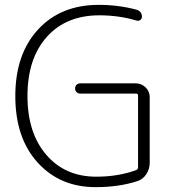

<svg xmlns="http://www.w3.org/2000/svg" viewBox="-20 -760 719 790"><path d="M373 10Q227 10 135 -91Q43 -192 43 -365Q43 -537 136.5 -638.5Q230 -740 386 -740Q468 -740 542 -720Q564 -713 564 -691Q564 -683 557.5 -678Q551 -673 543 -675Q470 -697 389 -697Q252 -697 172.5 -608Q93 -519 93 -365Q93 -213 170.5 -123Q248 -33 376 -33Q466 -33 540 -60Q548 -63 548 -72V-367Q548 -375 539 -375H310Q301 -375 295 -381Q289 -387 289 -396Q289 -405 295 -411Q301 -417 310 -417H539Q562 -417 579 -400.5Q596 -384 596 -361V-90Q596 -64 581.5 -42.5Q567 -21 543 -14Q468 10 373 10Z"/></svg>

Font: Rounded Mplus 1c Light
Style: Regular
Weight: 300
Version: Version 1.059.20150529